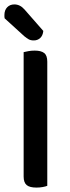

<svg xmlns="http://www.w3.org/2000/svg" viewBox="-24 -843 318 869"><path d="M190 -2Q183 1 169.5 3.5Q156 6 141 6Q110 6 96.5 -5.5Q83 -17 83 -44V-607Q91 -609 104.5 -611.5Q118 -614 133 -614Q162 -614 176 -603Q190 -592 190 -564ZM-3 -760Q-4 -764 -4 -768Q-4 -772 -4 -775Q-4 -797 8.5 -810Q21 -823 41 -823Q67 -823 87 -800L172 -703Q170 -682 158 -671Q146 -660 129 -660Q115 -660 106 -665Q97 -670 86 -679Z"/></svg>

Font: Baloo Chettan 2 Medium
Style: Regular
Weight: 500
Designer: Maithili Shingre, Unnati Kotecha and Ek Type
Foundry: Ek Type
Version: Version 1.640;hotconv 1.0.111;makeotfexe 2.5.65597; ttfautoh